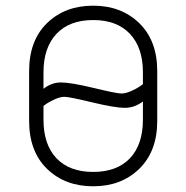

<svg xmlns="http://www.w3.org/2000/svg" viewBox="-20 -650 659 679"><path d="M409.2 -319.3Q423.8 -319.3 442.9 -327.6Q461.9 -335.9 473.6 -343.8L485.4 -352.5V-394.5Q485.4 -481.4 439.5 -530.3Q393.6 -579.1 309.6 -579.1Q225.6 -579.1 179.7 -530.3Q133.8 -481.4 133.8 -394.5V-335.9Q162.1 -358.4 195.3 -358.4Q230.5 -358.4 311.5 -338.9Q392.6 -319.3 409.2 -319.3ZM536.1 -222.7Q536.1 -115.2 472.7 -53.2Q409.2 8.8 309.6 8.8Q210 8.8 146.5 -52.7Q83 -114.3 83 -222.7V-398.4Q83 -506.8 146.5 -568.4Q210 -629.9 309.6 -629.9Q409.2 -629.9 472.7 -567.9Q536.1 -505.9 536.1 -398.4ZM485.4 -226.6V-291Q455.1 -268.6 421.9 -268.6Q386.7 -268.6 305.7 -288.1Q224.6 -307.6 208 -307.6Q193.4 -307.6 174.8 -299.3Q156.2 -291 144.5 -283.2L133.8 -275.4V-226.6Q133.8 -138.7 179.7 -90.3Q225.6 -42 309.6 -42Q393.6 -42 439.5 -90.3Q485.4 -138.7 485.4 -226.6Z"/></svg>

Font: Jura
Style: Book
Weight: 400
Version: Version 2.3